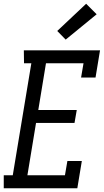

<svg xmlns="http://www.w3.org/2000/svg" viewBox="-49 -1003 553 1023"><path d="M-29 0V-69H19L118 -666H79L78 -735H484L460 -590H383L396 -666H196L155 -417H360L348 -348H143L97 -69H297L310 -145H387L363 0ZM301 -792 256 -838 410 -983 466 -927Z"/></svg>

Font: Iosevka QP
Style: Italic
Weight: 400
Italic angle: -9°
Designer: Belleve Invis
Foundry: Belleve Invis
Version: Version 20.0.0; ttfautohint (v1.8.4)